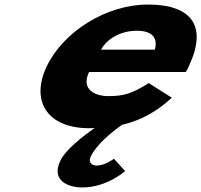

<svg xmlns="http://www.w3.org/2000/svg" viewBox="-20 -548 884 843"><path d="M796.1 -232C799.9 -238 805.2 -249 808.5 -256C894.1 -436 818.8 -528 630.3 -528C442.7 -528 256.2 -406 184.9 -256C114.1 -107 184.6 15 372.1 15C379.4 15 388.3 14 395.6 14C341.2 52 267.6 110 244.8 158C203.5 245 278.7 275 341.7 275C450 275 529.3 203 529.3 203L480.2 149C480.2 149 441.8 179 404.2 179C383.7 179 366.1 165 378 140C411.3 70 516 0 516 0C596.8 -19 666.4 -56 734.4 -119L633.2 -183C559.3 -137 523.8 -126 454.9 -126C400.4 -126 333.4 -153 371 -232ZM423.6 -330C449.6 -377 507.8 -413 581.6 -413C644.6 -413 675.5 -384 659.5 -330Z"/></svg>

Font: Hussar
Style: BdSuprExtOblFive
Weight: 700
Foundry: Cannot Into Space Fonts
Version: Version 2.00